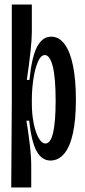

<svg xmlns="http://www.w3.org/2000/svg" viewBox="-20 -700 377 850"><path d="M32.3 -253.7V-680H121V-560.3Q121 -526 115 -470.8Q109 -415.7 98.7 -346H110.3Q120.3 -446.7 143.8 -492.2Q167.3 -537.7 206.3 -537.7Q242 -537.7 266.5 -504Q291 -470.3 303.5 -407.7Q316 -345 316 -258.3Q316 -169.7 302.8 -109.8Q289.7 -50 264.3 -19.7Q239 10.7 203.3 10.7Q165.7 10.7 142.7 -29.8Q119.7 -70.3 109 -165.7H97Q105.3 -116 111.8 -61.2Q118.3 -6.3 118.3 36V130H29.7ZM226.3 -253.3Q226.3 -356.7 213.5 -406.5Q200.7 -456.3 178.7 -456.3Q160.7 -456.3 147.5 -425.5Q134.3 -394.7 127.7 -349Q121 -303.3 121 -260V-239Q121 -195.3 129 -154.7Q137 -114 150.8 -89.3Q164.7 -64.7 181.3 -64.7Q204.3 -64.7 215.3 -113.3Q226.3 -162 226.3 -253.3Z"/></svg>

Font: Bricolage Grotesque 96pt Condensed ExBd
Style: Regular
Weight: 800
Width: 3
Designer: Mathieu Triay
Foundry: Atelier Triay
Version: Version 1.001;Glyphs 3.2 (3207)